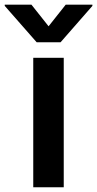

<svg xmlns="http://www.w3.org/2000/svg" viewBox="-74 -789 409 809"><path d="M58.6 -769.2H-54V-764.2L80.6 -610.8H181.1L315.3 -764.2V-769.2H202.8L130.7 -678.3ZM66.1 0H194.6V-545.5H66.1Z"/></svg>

Font: TID UI Semi Bold
Style: Regular
Weight: 600
Designer: The TID Project Authors
Foundry: Bakken & Bæck
Version: Version 1.001;hotconv 1.0.109;makeotfexe 2.5.65596